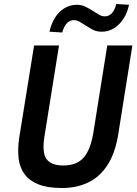

<svg xmlns="http://www.w3.org/2000/svg" viewBox="-20 -933 689 963"><path d="M291 10Q219 10 173.5 -8Q128 -26 103.5 -59Q79 -92 73.5 -138Q68 -184 76 -240L151 -705H276L203 -249Q190 -167 213.5 -135Q237 -103 297 -103Q365 -103 399.5 -142.5Q434 -182 448 -266L518 -705H644L573 -259Q558 -165 519 -105Q480 -45 422 -17.5Q364 10 291 10ZM292 -770 228 -774Q237 -814 256 -844.5Q275 -875 303.5 -892Q332 -909 365 -909Q390 -909 410.5 -898.5Q431 -888 448 -877Q463 -867 477 -859Q491 -851 506 -851Q527 -851 542 -868Q557 -885 563 -913L627 -909Q615 -850 577.5 -812Q540 -774 490 -774Q464 -774 444.5 -784.5Q425 -795 407 -807Q392 -816 379 -824Q366 -832 350 -832Q329 -832 314.5 -815.5Q300 -799 292 -770Z"/></svg>

Font: Nunito Sans 7pt Condensed
Style: Bold Italic
Weight: 700
Width: 3
Italic angle: -9°
Designer: Vernon Adams
Foundry: Vernon Adams
Version: Version 3.101;gftools[0.9.27]